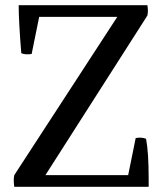

<svg xmlns="http://www.w3.org/2000/svg" viewBox="-20 -720 635 740"><path d="M553 0H35Q31 -27 35 -45L432 -655H131L102 -512Q78 -508 62 -515Q52 -639 52 -700H548Q552 -678 548 -660L155 -45H474L503 -188Q527 -192 543 -185Q553 -133 553 -29Z"/></svg>

Font: Alike
Style: Regular
Weight: 400
Designer: Cyreal (www.cyreal.org)
Foundry: Cyreal (www.cyreal.org)
Version: Version 1.212